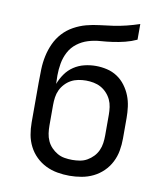

<svg xmlns="http://www.w3.org/2000/svg" viewBox="-83 -805 766 882"><g transform="rotate(10 300.0 -363.5)"><path d="M300 8Q272 8 243.5 3Q215 -2 189.5 -14.5Q164 -27 143.5 -47Q123 -67 110 -92.5Q97 -118 92 -146Q87 -174 87 -203V-389Q87 -420 88 -451.5Q89 -483 95.5 -513.5Q102 -544 115 -572.5Q128 -601 149 -624Q170 -647 198 -662.5Q226 -678 256 -686Q286 -694 317 -697.5Q348 -701 379 -705.5Q410 -710 440 -717.5Q470 -725 500 -735V-662Q474 -650 446 -643Q418 -636 389.5 -632Q361 -628 332.5 -626Q304 -624 276.5 -615.5Q249 -607 226 -589.5Q203 -572 189.5 -546.5Q176 -521 171 -492.5Q166 -464 166 -436Q166 -426 166.5 -416.5Q167 -407 167 -397Q177 -423 192.5 -445Q208 -467 230.5 -482Q253 -497 279.5 -503.5Q306 -510 333 -510Q359 -510 385 -504Q411 -498 433 -483.5Q455 -469 471 -447.5Q487 -426 496.5 -402Q506 -378 509.5 -351.5Q513 -325 513 -299V-203Q513 -174 508 -146Q503 -118 490 -92.5Q477 -67 456.5 -47Q436 -27 410.5 -14.5Q385 -2 356.5 3Q328 8 300 8ZM300 -66Q318 -66 336 -69Q354 -72 369.5 -81Q385 -90 397.5 -103Q410 -116 417.5 -132.5Q425 -149 427.5 -167Q430 -185 430 -203V-299Q430 -317 427.5 -335Q425 -353 417.5 -369Q410 -385 397.5 -398.5Q385 -412 369.5 -420.5Q354 -429 336 -432.5Q318 -436 300 -436Q282 -436 264 -432.5Q246 -429 230.5 -420.5Q215 -412 202.5 -398.5Q190 -385 182.5 -369Q175 -353 172.5 -335Q170 -317 170 -299V-203Q170 -185 172.5 -167Q175 -149 182.5 -132.5Q190 -116 202.5 -103Q215 -90 230.5 -81Q246 -72 264 -69Q282 -66 300 -66Z"/></g></svg>

Font: Iosevka Etoile
Style: Regular
Weight: 400
Designer: Belleve Invis
Foundry: Belleve Invis
Version: Version 33.2.4